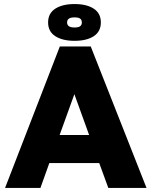

<svg xmlns="http://www.w3.org/2000/svg" viewBox="-20 -930 750 950"><path d="M276 -700H429L705 0H516L471 -123H224L180 0H5ZM275 -262H421L348 -464ZM349 -728Q289 -728 253.5 -751Q218 -774 218 -819Q218 -864 253.5 -887Q289 -910 349 -910Q409 -910 444 -887Q479 -864 479 -819Q479 -774 444 -751Q409 -728 349 -728ZM349 -794Q369 -794 377 -800.5Q385 -807 385 -819Q385 -831 377 -837.5Q369 -844 349 -844Q329 -844 320.5 -837.5Q312 -831 312 -819Q312 -807 320.5 -800.5Q329 -794 349 -794Z"/></svg>

Font: Tilda Sans Black
Style: Regular
Weight: 900
Designer: ParaType Ltd
Foundry: ParaType Ltd
Version: Version 1.009